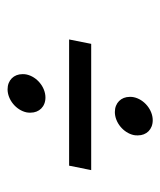

<svg xmlns="http://www.w3.org/2000/svg" viewBox="22 -520 423 507"><g transform="rotate(90 233.5 -266.5)"><path d="M95.8 -295.8 84.2 -237.5H417.5L429.2 -295.8ZM336.7 -408.3C337.5 -411.7 337.5 -415 337.5 -419.2C337.5 -441.7 321.7 -458.3 297.5 -458.3C270 -458.3 242.5 -435.8 236.7 -408.3C235.8 -405 235.8 -401.7 235.8 -397.5C235.8 -375 251.7 -358.3 275.8 -358.3C303.3 -358.3 330.8 -380.8 336.7 -408.3ZM276.7 -125C277.5 -128.3 277.5 -131.7 277.5 -135.8C277.5 -158.3 261.7 -175 237.5 -175C210 -175 182.5 -152.5 176.7 -125C175.8 -121.7 175.8 -118.3 175.8 -114.2C175.8 -91.7 191.7 -75 215.8 -75C243.3 -75 270.8 -97.5 276.7 -125Z"/></g></svg>

Font: BoonHome
Style: Book Oblique
Weight: 400
Italic angle: -12°
Designer: Sungsit Sawaiwan
Foundry: Sungsit Sawaiwan
Version: Version 0.2